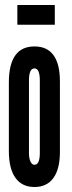

<svg xmlns="http://www.w3.org/2000/svg" viewBox="-20 -741 289 769"><path d="M118 8Q167.5 8 193.8 -28Q220 -64 220 -133V-414Q220 -555 118 -555Q15.5 -555 15.5 -411V-136Q15.5 -65.5 41.8 -28.8Q68 8 118 8ZM118 -81Q108 -81 102 -94Q96 -107 96 -128.5V-418.5Q96 -467 118 -467Q139.5 -467 139.5 -418.5V-128.5Q139.5 -81 118 -81ZM49.5 -642H199.5V-721H49.5Z"/></svg>

Font: League Gothic SemiCondensed
Style: Regular
Weight: 400
Width: 4
Designer: The League of Moveable Type
Version: Version 1.600; ttfautohint (v1.8.3)